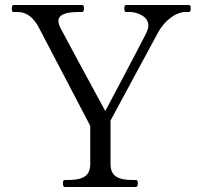

<svg xmlns="http://www.w3.org/2000/svg" viewBox="-20 -746 794 766"><path d="M522 0C528 0 530 -6 530 -14C530 -23 528 -28 522 -28H507C452 -28 421 -43 421 -91V-265C421 -265 583 -566 611 -617C639 -668 685 -698 718 -698H733C739 -698 741 -703 741 -712C741 -721 740 -726 733 -726H483C478 -726 476 -721 476 -712C476 -703 478 -698 483 -698H500C521 -698 572 -684 572 -644C572 -636 569 -626 564 -615C533 -553 400 -303 400 -303C400 -303 235 -607 221 -635C216 -645 213 -654 213 -662C213 -686 239 -698 291 -698H307C313 -698 315 -703 315 -712C315 -721 314 -726 307 -726H34C29 -726 27 -721 27 -712C27 -703 29 -698 34 -698H50C71 -698 105 -692 135 -636C148 -612 340 -244 340 -244V-91C340 -46 313 -28 254 -28H239C233 -28 231 -23 231 -14C231 -6 233 0 239 0Z"/></svg>

Font: Shippori Mincho OTF
Style: Regular
Weight: 400
Designer: FONTDASU
Foundry: FONTDASU / Google Inc. / but / Adobe
Version: Version 3.300;hotconv 1.0.109;makeotfexe 2.5.65596